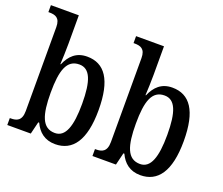

<svg xmlns="http://www.w3.org/2000/svg" viewBox="-125 -947 1329 1144"><g transform="rotate(20 540.0 -375.0)"><path d="M321 10C431 10 496 -76 496 -269C496 -461 435 -546 324 -546C255 -546 216 -507 191 -449H188C190 -478 192 -543 192 -578V-760H15V-716H21C59 -716 90 -707 90 -648V-116C90 -53 57 -44 21 -44H15V0H164L183 -78H189C213 -26 254 10 321 10ZM297 -52C216 -52 192 -129 192 -270C192 -412 217 -486 296 -486C364 -486 391 -416 391 -271C391 -129 364 -52 297 -52Z M861 10C971 10 1036 -76 1036 -269C1036 -461 975 -546 864 -546C795 -546 756 -507 731 -449H728C730 -478 732 -543 732 -578V-760H555V-716H561C599 -716 630 -707 630 -648V-116C630 -53 597 -44 561 -44H555V0H704L723 -78H729C753 -26 794 10 861 10ZM837 -52C756 -52 732 -129 732 -270C732 -412 757 -486 836 -486C904 -486 931 -416 931 -271C931 -129 904 -52 837 -52Z"/></g></svg>

Font: Noto Serif Sinhala Condensed Medium
Style: Regular
Weight: 500
Width: 3
Designer: Jelle Bosma - Monotype Design Team
Foundry: Monotype Imaging Inc.
Version: Version 2.007